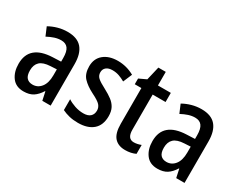

<svg xmlns="http://www.w3.org/2000/svg" viewBox="-84 -1054 1816 1458"><g transform="rotate(30 824.0 -324.5)"><path d="M240 -550Q326 -550 366.5 -502.5Q407 -455 407 -363V0H334L318 -74H315Q289 -32 256.5 -11Q224 10 173 10Q106 10 71.5 -36.5Q37 -83 37 -154Q37 -318 237 -326L309 -329V-361Q309 -418 289.5 -444Q270 -470 230 -470Q201 -470 172 -460.5Q143 -451 111 -434L80 -507Q115 -527 156 -538.5Q197 -550 240 -550ZM256 -259Q193 -256 165 -229.5Q137 -203 137 -154Q137 -109 155.5 -89Q174 -69 207 -69Q252 -69 281 -105.5Q310 -142 310 -210V-262Z M829 -150Q829 -71 782 -30.5Q735 10 651 10Q608 10 573.5 1.5Q539 -7 511 -21V-116Q538 -98 575 -85.5Q612 -73 650 -73Q690 -73 710.5 -91.5Q731 -110 731 -143Q731 -170 713 -190.5Q695 -211 636 -240Q577 -270 544 -305.5Q511 -341 511 -405Q511 -473 557.5 -511.5Q604 -550 681 -550Q757 -550 825 -512L792 -434Q766 -449 739 -458.5Q712 -468 681 -468Q646 -468 626.5 -452Q607 -436 607 -408Q607 -380 627 -361.5Q647 -343 703 -314Q741 -294 769.5 -272.5Q798 -251 813.5 -222Q829 -193 829 -150Z M1092 -74Q1108 -74 1124 -77.5Q1140 -81 1155 -87V-9Q1137 0 1113.5 5Q1090 10 1064 10Q1003 10 970 -27Q937 -64 937 -147V-460H879V-510L943 -540L971 -659H1036V-540H1149V-460H1036V-152Q1036 -74 1092 -74Z M1414 -550Q1500 -550 1540.5 -502.5Q1581 -455 1581 -363V0H1508L1492 -74H1489Q1463 -32 1430.5 -11Q1398 10 1347 10Q1280 10 1245.5 -36.5Q1211 -83 1211 -154Q1211 -318 1411 -326L1483 -329V-361Q1483 -418 1463.5 -444Q1444 -470 1404 -470Q1375 -470 1346 -460.5Q1317 -451 1285 -434L1254 -507Q1289 -527 1330 -538.5Q1371 -550 1414 -550ZM1430 -259Q1367 -256 1339 -229.5Q1311 -203 1311 -154Q1311 -109 1329.5 -89Q1348 -69 1381 -69Q1426 -69 1455 -105.5Q1484 -142 1484 -210V-262Z"/></g></svg>

Font: Noto Sans Malayalam Condensed Medium
Style: Regular
Weight: 500
Width: 3
Designer: Jelle Bosma - Monotype Design Team
Foundry: Monotype Imaging Inc.
Version: Version 2.104; ttfautohint (v1.8.4.7-5d5b)